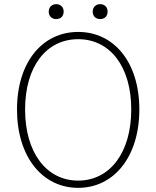

<svg xmlns="http://www.w3.org/2000/svg" viewBox="-20 -893 754 926"><path d="M357 13C529 13 652 -136 652 -365C652 -594 529 -739 357 -739C185 -739 62 -594 62 -365C62 -136 185 13 357 13ZM357 -22C204 -22 101 -157 101 -365C101 -573 204 -704 357 -704C510 -704 613 -573 613 -365C613 -157 510 -22 357 -22ZM251 -801C272 -801 287 -814 287 -837C287 -859 272 -873 251 -873C231 -873 215 -859 215 -837C215 -814 231 -801 251 -801ZM463 -801C484 -801 499 -814 499 -837C499 -859 484 -873 463 -873C443 -873 427 -859 427 -837C427 -814 443 -801 463 -801Z"/></svg>

Font: Source Han Sans JP ExtraLight
Style: Regular
Weight: 250
Designer: Ryoko NISHIZUKA 西塚涼子 (kana, bopomofo & ideographs); Paul D. Hunt (Latin, Greek & Cyrillic); Sandoll Communications 산돌커뮤니
Foundry: Adobe
Version: Version 2.001;hotconv 1.0.107;makeotfexe 2.5.65593